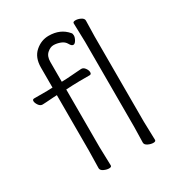

<svg xmlns="http://www.w3.org/2000/svg" viewBox="-170 -821 884 947"><g transform="rotate(-30 272.0 -348.0)"><path d="M191 1Q191 10 177 10Q163 10 147.5 2.5Q132 -5 132 -17L134 -116V-432L114 -431Q92 -430 71 -428L50 -427Q37 -427 28 -440.5Q19 -454 19 -464Q19 -474 29 -474H103L134 -475V-589Q134 -646 168 -676Q202 -706 245 -706Q311 -706 349 -661Q354 -656 354 -645Q354 -634 346 -620Q338 -606 328.5 -606Q319 -606 310 -622.5Q301 -639 281 -646.5Q261 -654 242.5 -654Q224 -654 206 -638Q188 -622 188 -590V-477L216 -478Q228 -479 245.5 -480Q263 -481 279 -482.5Q295 -484 302 -484H303Q315 -484 324 -471.5Q333 -459 333 -447.5Q333 -436 323 -436Q292 -436 266 -436Q240 -436 227 -435L188 -433V-105ZM443 1Q443 10 429 10Q415 10 399.5 2.5Q384 -5 384 -17L386 -105V-590L383 -697Q383 -706 397.5 -706Q412 -706 427 -698.5Q442 -691 442 -679L440 -590V-105Z"/></g></svg>

Font: LXGW WenKai TC Light
Style: Regular
Weight: 300
Designer: LXGW / Fontworks Inc.
Foundry: LXGW / Fontworks Inc.
Version: Version 1.330